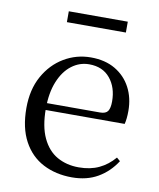

<svg xmlns="http://www.w3.org/2000/svg" viewBox="-83 -782 712 862"><g transform="rotate(10 273.5 -351.0)"><path d="M303.3 14.6Q229.5 14.6 171.6 -15.4Q113.7 -45.5 81.1 -106.2Q48.4 -167 48.4 -256.8Q48.4 -341.1 82.5 -402.5Q116.6 -463.8 172.8 -497.2Q229 -530.6 294.9 -530.6Q360.2 -530.6 406.4 -503.3Q452.6 -475.9 477.1 -429.2Q501.7 -382.4 501.7 -323.2Q501.7 -286.8 495.4 -262.9H86.6V-294.2H377.3Q403.6 -294.2 413 -308.2Q422.3 -322.1 422.3 -352.3Q422.3 -416.2 388.2 -457.5Q354.2 -498.8 292.6 -498.8Q248.8 -498.8 213 -471.6Q177.1 -444.5 156 -392.8Q134.9 -341.2 134.9 -268.7Q134.9 -188 159.4 -135.9Q183.9 -83.8 226.9 -59.4Q270 -35 325.5 -35Q378.5 -35 417.8 -53.7Q457.2 -72.3 487.7 -108.1L503.6 -94.3Q471 -43.5 421 -14.4Q371 14.6 303.3 14.6ZM160.6 -667.8V-717.3H429.5V-667.8Z"/></g></svg>

Font: Noto Serif KR ExtraLight
Style: Regular
Weight: 200
Designer: Ryoko NISHIZUKA 西塚涼子 (kana & ideographs); Frank Grießhammer (Latin, Greek & Cyrillic); Wenlong ZHANG 张文龙 (bopomofo); San
Foundry: Adobe
Version: Version 2.002-H1;hotconv 1.1.0;makeotfexe 2.6.0